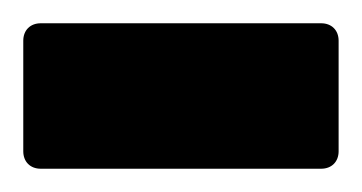

<svg xmlns="http://www.w3.org/2000/svg" viewBox="-20 -715 311 165"><path d="M15 -570H256C265 -570 271 -576 271 -585V-680C271 -689 265 -695 256 -695H15C6 -695 0 -689 0 -680V-585C0 -576 6 -570 15 -570Z"/></svg>

Font: Barlow Semi Condensed Black
Style: Regular
Weight: 900
Width: 4
Designer: Jeremy Tribby
Foundry: Tribby Type
Version: Version 1.408;PS 001.408;hotconv 1.0.88;makeotf.lib2.5.64775